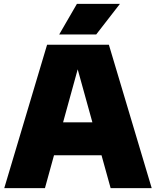

<svg xmlns="http://www.w3.org/2000/svg" viewBox="-20 -971 805 991"><path d="M2 0 223 -740H542L763 0H551L371.5 -647.5H390.5L212 0ZM186.5 -169.5 232 -339.5H532L577 -169.5ZM285.5 -793 377 -951H599L476.5 -793Z"/></svg>

Font: Encode Sans SC Black
Style: Regular
Weight: 900
Version: Version 3.002